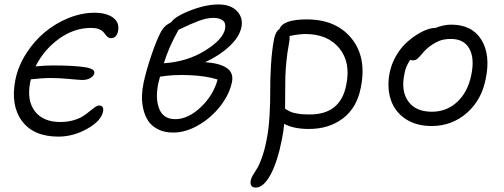

<svg xmlns="http://www.w3.org/2000/svg" viewBox="-20 -578 2257 859"><path d="M241.2 33.2Q129.9 33.2 78.1 -36.9Q26.4 -106.9 48.8 -221.2Q61.5 -282.7 97.2 -338.6Q132.8 -394.5 180.9 -434.3Q229 -474.1 287.4 -497.6Q345.7 -521 402.8 -521Q457 -521 486.6 -498.5Q516.1 -476.1 507.8 -437Q501 -407.2 476.1 -407.2Q468.3 -407.2 462.4 -411.9Q456.5 -416.5 451.7 -423.3Q446.8 -430.2 440.2 -437Q433.6 -443.8 420.2 -448.5Q406.7 -453.1 387.2 -453.1Q311 -453.1 243.4 -404.1Q175.8 -355 139.2 -280.8Q177.7 -285.2 217.8 -285.2Q317.4 -285.2 369.1 -275.9Q386.7 -272 395 -266.1Q403.3 -260.3 401.9 -250Q398.9 -237.3 384 -228.8Q369.1 -220.2 349.1 -220.2Q336.9 -220.2 291.3 -224.6Q245.6 -229 208 -229Q169.9 -229 118.2 -223.1Q117.7 -221.2 116.7 -217Q115.7 -212.9 115.2 -210.9Q99.1 -128.4 136 -80.3Q172.9 -32.2 250 -32.2Q281.2 -32.2 307.9 -39.8Q334.5 -47.4 351.3 -58.3Q368.2 -69.3 381.1 -80.1Q394 -90.8 404.5 -98.4Q415 -106 422.9 -106Q446.3 -106 440.9 -78.1Q431.6 -36.1 369.6 -1.5Q307.6 33.2 241.2 33.2Z M754.9 15.1Q715.8 15.1 687.3 0.7Q658.7 -13.7 643.6 -36.4Q628.4 -59.1 621.3 -89.1Q614.3 -119.1 615.2 -148.9Q616.2 -178.7 622.6 -209Q635.7 -267.6 657.5 -331.5Q679.2 -395.5 699.7 -435.1Q715.3 -464.4 745.6 -478Q761.7 -502 815.9 -524.9Q895 -558.1 957.5 -558.1Q1011.2 -558.1 1039.6 -529.1Q1067.9 -500 1060.5 -458Q1051.8 -413.1 1006.3 -370.8Q960.9 -328.6 897.9 -299.8Q962.9 -295.4 994.6 -273.7Q1026.4 -252 1017.6 -210Q1006.3 -155.8 966.1 -103.8Q925.8 -51.8 868.4 -18.3Q811 15.1 754.9 15.1ZM934.6 -498Q905.8 -498 869.4 -484.6Q833 -471.2 778.8 -444.8Q777.3 -442.4 770.8 -429.9Q764.2 -417.5 760.5 -410.4Q756.8 -403.3 749.8 -388.7Q742.7 -374 737.3 -361.3Q731.9 -348.6 725.3 -330.8Q718.8 -313 712.9 -294.9Q816.9 -301.8 896.7 -351.1Q976.6 -400.4 986.8 -448.2Q991.7 -474.6 977.1 -486.3Q962.4 -498 934.6 -498ZM687.5 -202.1Q674.3 -132.3 693.4 -88.6Q712.4 -44.9 763.7 -44.9Q821.8 -44.9 878.2 -98.4Q934.6 -151.9 953.6 -222.2Q903.8 -238.3 829.3 -241.7Q754.9 -245.1 695.8 -234.9Q693.4 -227.5 687.5 -202.1Z M1362.3 -1Q1293.5 -1 1251.5 -23.9Q1248.5 9.8 1241.2 45.9Q1220.7 148.9 1189.5 205.1Q1158.2 261.2 1124.5 261.2Q1095.7 261.2 1102.1 228Q1104 217.8 1112.3 204.1Q1120.6 190.4 1130.1 175.8Q1139.6 161.1 1151.6 127.7Q1163.6 94.2 1172.4 49.8Q1182.1 2.4 1185.8 -59.3Q1189.5 -121.1 1189 -171.9Q1188.5 -222.7 1192.4 -287.4Q1196.3 -352.1 1206.1 -403.8Q1213.4 -438 1230.5 -448.2Q1246.1 -491.2 1352.1 -491.2Q1483.9 -491.2 1552.7 -406.2Q1621.6 -321.3 1594.2 -186Q1576.7 -95.7 1514.2 -48.3Q1451.7 -1 1362.3 -1ZM1272.5 -380.9Q1265.1 -343.3 1261.2 -301.5Q1257.3 -259.8 1256.6 -232.7Q1255.9 -205.6 1255.9 -158.7Q1255.9 -111.8 1255.4 -91.8L1261.7 -87.9Q1267.6 -84 1270 -82.8Q1272.5 -81.5 1279.8 -78.1Q1287.1 -74.7 1294.2 -73.2Q1301.3 -71.8 1312 -69.6Q1322.8 -67.4 1336.4 -66.7Q1350.1 -65.9 1366.2 -65.9Q1504.4 -65.9 1529.3 -199.2Q1549.8 -299.3 1497.8 -362.5Q1445.8 -425.8 1346.2 -425.8Q1320.3 -425.8 1275.4 -417Q1276.9 -401.4 1272.5 -380.9Z M1911.1 -14.2Q1842.3 -14.2 1794.4 -45.9Q1746.6 -77.6 1728.5 -131.6Q1710.4 -185.5 1723.1 -252Q1731 -290.5 1750 -324.5Q1769 -358.4 1792.5 -381.3Q1815.9 -404.3 1841.8 -420.9Q1867.7 -437.5 1889.4 -445.3Q1911.1 -453.1 1926.3 -453.1H1928.2Q1966.3 -467.8 1998 -467.8Q2091.8 -467.8 2133.5 -400.4Q2175.3 -333 2153.3 -226.1Q2134.8 -129.9 2067.9 -72Q2001 -14.2 1911.1 -14.2ZM1789.1 -246.1Q1773.4 -169.9 1806.9 -124Q1840.3 -78.1 1912.1 -78.1Q1978.5 -78.1 2025.9 -122.3Q2073.2 -166.5 2088.4 -242.2Q2104 -316.9 2079.8 -360.4Q2055.7 -403.8 1997.1 -403.8Q1965.3 -403.8 1942.4 -394Q1919.4 -384.3 1894 -363.8Q1879.9 -351.6 1866.9 -335.9Q1854 -320.3 1846.4 -314.2Q1838.9 -308.1 1827.1 -308.1Q1820.8 -308.1 1814.9 -310.1Q1794.4 -279.3 1789.1 -246.1Z"/></svg>

Font: Shantell Sans Irregular
Style: Italic
Weight: 300
Italic angle: -11.31°
Designer: Stephen Nixon, Anya Danilova, Shantell Martin
Foundry: Arrow Type
Version: Version 1.006;[9816181b4]